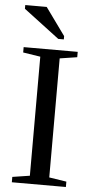

<svg xmlns="http://www.w3.org/2000/svg" viewBox="-58 -893 450 927"><g transform="rotate(5 166.5 -429.0)"><path d="M214 -39 298 -26V0H36V-26L120 -39V-616L36 -629V-655H298V-629L214 -616ZM199 -709 26 -840V-858H130L226 -725V-709Z"/></g></svg>

Font: Libra Serif Modern
Style: Regular
Weight: 400
Designer: Stefan Peev, Context Ltd
Foundry: Stefan Peev, Context Ltd
Version: Version 1.000